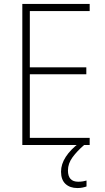

<svg xmlns="http://www.w3.org/2000/svg" viewBox="-20 -734 530 972"><path d="M434 0H93V-714H434V-678H131V-393H417V-358H131V-36H434ZM324 129Q324 186 376 186Q389 186 400.5 184Q412 182 418 180V210Q410 213 398 215.5Q386 218 372 218Q334 218 311.5 197Q289 176 289 135Q289 97 313 60Q337 23 382 -11L406 0Q370 31 347 62.5Q324 94 324 129Z"/></svg>

Font: Noto Sans Khmer UI SemiCondensed ExtraLight
Style: Regular
Weight: 200
Width: 4
Designer: Danh Hong and the Monotype Design Team
Foundry: Monotype Imaging Inc.
Version: Version 2.002; ttfautohint (v1.8.4.7-5d5b)